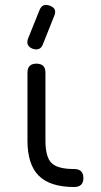

<svg xmlns="http://www.w3.org/2000/svg" viewBox="-20 -749 403 769"><path d="M110 -554Q81 -566 93 -596L138 -708Q150 -738 180 -726Q210 -715 197 -685L152 -572Q141 -543 110 -554ZM277 0Q181 0 135.5 -45Q90 -90 90 -186V-458Q90 -494 126 -494Q162 -494 162 -458V-186Q162 -120 186.5 -96Q211 -72 277 -72Q314 -72 314 -36Q314 0 277 0Z"/></svg>

Font: Jura SemiBold
Style: Regular
Weight: 600
Designer: Daniel Johnson, Alexei Vanyashin
Foundry: Daniel Johnson
Version: Version 5.103